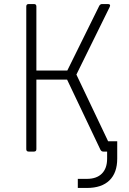

<svg xmlns="http://www.w3.org/2000/svg" viewBox="-20 -750 640 950"><path d="M122 0Q110 0 110 -12V-718Q110 -730 122 -730H148Q160 -730 160 -718V-401H313L471 -721Q476 -730 485 -730H514Q529 -730 523 -716L358 -381L515 -51H560V35Q560 105 521.5 142.5Q483 180 410 180H365V135H410Q458 135 484 109Q510 83 510 35V0H491Q482 0 477 -9L312 -356H160V-12Q160 0 148 0Z"/></svg>

Font: Pitagon Sans Mono Thin
Style: Regular
Weight: 100
Monospace: yes
Designer: Travis Tran
Foundry: Pitagon
Version: Version 1.001; ttfautohint (v1.8.4.7-5d5b);gftools[0.9.26]